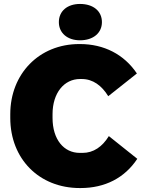

<svg xmlns="http://www.w3.org/2000/svg" viewBox="-20 -937 738 972"><path d="M385 -733C452 -733 496 -770 496 -825C496 -881 452 -917 385 -917C321 -917 278 -881 278 -825C278 -770 321 -733 385 -733ZM384 15H388C511 15 611 -36 675 -133L531 -248C498 -194 453 -163 398 -163H384C303 -163 246 -231 246 -340V-359C246 -467 305 -537 385 -537H394C450 -537 495 -504 528 -450L673 -565C608 -662 506 -714 385 -714H381C178 -714 32 -563 32 -359V-340C32 -133 178 15 384 15Z"/></svg>

Font: Fixel Text Black
Style: Regular
Weight: 900
Width: 4
Designer: AlfaBravo + MacPaw
Foundry: Kyrylo Tkachov, Marchela Mozhyna, Serhii Makarenko, Maria Weinstein, Zakhar Kryvoshyya
Version: Version 1.211